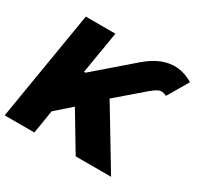

<svg xmlns="http://www.w3.org/2000/svg" viewBox="-157 -923 1143 1108"><g transform="rotate(30 414.5 -368.5)"><path d="M-1.5 0 119.1 -727.5H316.4L269.5 -446.3H279.3L521 -655.3Q571.8 -699.2 623 -719.7Q674.3 -740.2 725.8 -735.8Q777.3 -731.4 829.1 -700.2L748 -562.5Q716.8 -578.6 695.1 -568.1Q673.3 -557.6 647 -535.2L474.6 -386.7L707.5 0H471.7L324.2 -246.1L221.7 -155.8L196.3 0Z"/></g></svg>

Font: Inter 24pt Black
Style: Italic
Weight: 900
Italic angle: -9.3988°
Designer: Rasmus Andersson
Foundry: rsms
Version: Version 4.001;git-66647c0bb